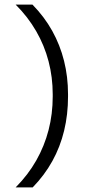

<svg xmlns="http://www.w3.org/2000/svg" viewBox="-20 -694 411 834"><path d="M209 -284.5Q209 -358.5 191 -427.5Q173 -496.5 137.2 -558.5Q101.5 -620.5 48 -674H121Q172.5 -621.5 206.8 -560Q241 -498.5 258.2 -429.5Q275.5 -360.5 275.5 -284.5V-274.5Q275.5 -196.5 258.5 -126.2Q241.5 -56 207.5 5.5Q173.5 67 122 120H48Q102 65.5 137.5 3Q173 -59.5 191 -129.2Q209 -199 209 -274.5Z"/></svg>

Font: Anek Latin Expanded Light
Style: Regular
Weight: 300
Width: 7
Designer: Yesha Goshar
Foundry: Ek Type
Version: Version 1.003